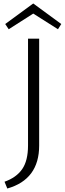

<svg xmlns="http://www.w3.org/2000/svg" viewBox="-20 -880 372 1103"><path d="M171 -860 332 -742 313 -712 171 -802 30 -712 10 -742ZM141 -44V-658H205V-44Q205 151 22 203L6 164Q74 140 107.5 91.5Q141 43 141 -44Z"/></svg>

Font: EauTestSC Semilight
Style: Regular
Weight: 300
Designer: Christian Thalmann (Catharsis Fonts)
Version: Version 0.001;PS 000.001;hotconv 1.0.88;makeotf.lib2.5.64775